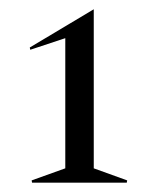

<svg xmlns="http://www.w3.org/2000/svg" viewBox="-20 -640 337 412"><path d="M44.9 -533.2 43.9 -538.1 181.2 -620.1V-278.8L252.9 -252.9L252 -248H48.8L47.9 -252.9L120.1 -278.8V-558.1Z"/></svg>

Font: Halibut
Style: Regular
Weight: 400
Designer: Matteo Maggi
Foundry: Collletttivo
Version: Version 3.080 | FøM Fix